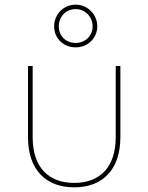

<svg xmlns="http://www.w3.org/2000/svg" viewBox="-20 -800 636 823"><path d="M298 3C419 3 496 -72 496 -212V-517H476V-212C476 -85 410 -16 298 -16C186 -16 120 -85 120 -212V-517H100V-212C100 -72 177 3 298 3ZM304 -597C358 -597 397 -638 397 -687C397 -737 357 -780 304 -780C251 -780 212 -737 212 -687C212 -638 250 -597 304 -597ZM304 -616C261 -616 232 -647 232 -687C232 -728 262 -761 304 -761C346 -761 377 -727 377 -687C377 -648 347 -616 304 -616Z"/></svg>

Font: Chess Sans Thin
Style: Regular
Weight: 100
Designer: Wolf Bōese
Foundry: Wolf Bōese
Version: Version 7.223;Glyphs 3.3 (3306)